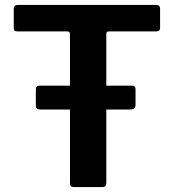

<svg xmlns="http://www.w3.org/2000/svg" viewBox="-20 -762 709 782"><path d="M632 -726C632 -736.7 626.3 -742 615 -742H53C41.7 -742 36 -736.7 36 -726V-648C36 -642.7 37.3 -639 40 -637C42.7 -635 47 -634 53 -634H254C258 -634 260.8 -633.2 262.5 -631.5C264.2 -629.8 265 -626.7 265 -622V-413H139C130.3 -413 126 -407.3 126 -396V-334C126 -327.3 127.3 -322.7 130 -320C132.7 -317.3 137.7 -316 145 -316H265V-16C265 -5.3 269.7 0 279 0H398C408 0 413 -5.7 413 -17V-316H508C516.7 -316 522.8 -317.5 526.5 -320.5C530.2 -323.5 532 -328.7 532 -336V-399C532 -403 530.8 -406.3 528.5 -409C526.2 -411.7 523 -413 519 -413H413V-624C413 -628 413.8 -630.7 415.5 -632C417.2 -633.3 420 -634 424 -634H616C626.7 -634 632 -638.7 632 -648Z"/></svg>

Font: Libre Franklin SemiBold
Style: Regular
Weight: 600
Designer: Pablo Impallari, Rodrigo Fuenzalida
Foundry: Impallari Type
Version: Version 1.002; ttfautohint (v1.5)